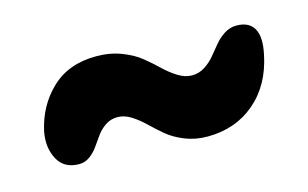

<svg xmlns="http://www.w3.org/2000/svg" viewBox="-48 -491 796 496"><g transform="rotate(-15 350.0 -243.5)"><path d="M457 -106Q424.3 -106 396.5 -117.2Q368.7 -128.4 349.9 -144.3Q331.1 -160.2 314.5 -176.3Q297.9 -192.4 280 -203.6Q262.2 -214.8 244.1 -214.8Q226.1 -214.8 211.9 -205.3Q197.8 -195.8 188 -182.4Q178.2 -168.9 168.9 -155.5Q159.7 -142.1 146.7 -132.6Q133.8 -123 118.2 -123Q77.6 -123 60.8 -154.8Q43.9 -186.5 51.8 -228Q65.9 -293.5 111.8 -337.2Q157.7 -380.9 231.9 -380.9Q268.1 -380.9 298.3 -369.4Q328.6 -357.9 348.6 -341.6Q368.7 -325.2 386 -308.6Q403.3 -292 421.9 -280.5Q440.4 -269 459 -269Q477.1 -269 492.7 -278.8Q508.3 -288.6 519.8 -302.5Q531.2 -316.4 542.7 -330.3Q554.2 -344.2 569.3 -354Q584.5 -363.8 602.1 -363.8Q635.7 -363.8 648.7 -340.8Q661.6 -317.9 651.9 -272.9Q636.2 -195.3 584 -150.6Q531.7 -106 457 -106Z"/></g></svg>

Font: Shantell Sans Bouncy
Style: Bold Italic
Weight: 700
Italic angle: -11.31°
Designer: Stephen Nixon, Anya Danilova, Shantell Martin
Foundry: Arrow Type
Version: Version 1.006;[9816181b4]